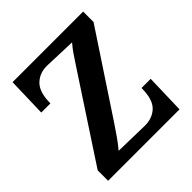

<svg xmlns="http://www.w3.org/2000/svg" viewBox="-187 -839 979 979"><g transform="rotate(-45 302.0 -350.0)"><path d="M40 0V-75Q115 -189 189.5 -303Q264 -417 339 -531Q358 -560 374 -583.5Q390 -607 409 -629L238 -635Q183 -637 147 -602.5Q111 -568 111 -487H45L51 -700H560V-625L272 -189Q251 -158 230 -127.5Q209 -97 186 -70L369 -66Q425 -65 460 -98.5Q495 -132 495 -214H561L555 0Z"/></g></svg>

Font: Lora
Style: Weight 700
Weight: 700
Designer: Olga Karpushina, Alexei Vanyashin (Cyrillic)
Foundry: Cyreal
Version: Version 3.001